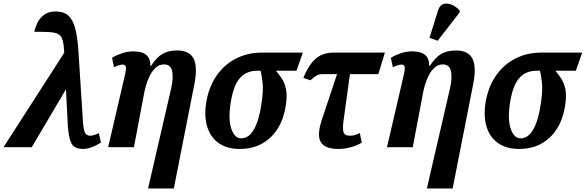

<svg xmlns="http://www.w3.org/2000/svg" viewBox="-43 -834 3319 1088"><path d="M-23 0 321 -535V-537Q319 -582 312 -606Q305 -630 288 -640Q271 -650 238.5 -652Q206 -654 151 -654Q156 -677 168.5 -703.5Q181 -730 206 -749.5Q231 -769 273 -769Q320 -769 346 -744Q372 -719 384 -670Q396 -621 401 -551L427 -145Q430 -100 438.5 -82.5Q447 -65 468 -65Q489 -65 517 -80L529 -26Q502 -9 476 0.5Q450 10 429 10Q397 10 379 -2Q361 -14 352 -48Q343 -82 340 -147L331 -325H329L137 0Z M796 234 927 -333Q941 -397 932 -433Q923 -469 886 -469Q857 -469 835 -446.5Q813 -424 798 -388Q783 -352 775 -312L716 0H570L667 -418Q673 -446 669.5 -457Q666 -468 652 -468Q634 -468 603 -453L592 -507Q614 -520 646 -531.5Q678 -543 715 -543Q739 -543 760.5 -536.5Q782 -530 795.5 -512.5Q809 -495 809 -461H813Q844 -509 877.5 -528.5Q911 -548 961 -548Q1030 -548 1054 -502Q1078 -456 1058 -355L942 234Z M1314 10Q1246 10 1199.5 -21Q1153 -52 1133.5 -109Q1114 -166 1124 -244Q1138 -337 1182 -402Q1226 -467 1293 -501.5Q1360 -536 1442 -536H1673L1637 -433H1521Q1538 -413 1554 -389Q1570 -365 1577.5 -329.5Q1585 -294 1577 -239Q1567 -167 1534 -111Q1501 -55 1446 -22.5Q1391 10 1314 10ZM1324 -50Q1368 -50 1397 -102.5Q1426 -155 1439 -249Q1450 -322 1445 -365.5Q1440 -409 1434 -433H1414Q1352 -433 1315 -390Q1278 -347 1263 -244Q1250 -152 1269 -101Q1288 -50 1324 -50Z M1875 10Q1817 10 1791 -11Q1765 -32 1764.5 -68Q1764 -104 1779 -150L1867 -414H1788Q1766 -414 1753.5 -407.5Q1741 -401 1716 -379L1676 -393Q1700 -450 1726 -481Q1752 -512 1782 -524Q1812 -536 1848 -536H2138L2101 -414H1940L1903 -145Q1898 -106 1903.5 -85.5Q1909 -65 1940 -65Q1954 -65 1966 -68Q1978 -71 1996 -80L2007 -26Q1986 -12 1949.5 -1Q1913 10 1875 10Z M2376 234 2507 -333Q2521 -397 2512 -433Q2503 -469 2466 -469Q2437 -469 2415 -446.5Q2393 -424 2378 -388Q2363 -352 2355 -312L2296 0H2150L2247 -418Q2253 -446 2249.5 -457Q2246 -468 2232 -468Q2214 -468 2183 -453L2172 -507Q2194 -520 2226 -531.5Q2258 -543 2295 -543Q2319 -543 2340.5 -536.5Q2362 -530 2375.5 -512.5Q2389 -495 2389 -461H2393Q2424 -509 2457.5 -528.5Q2491 -548 2541 -548Q2610 -548 2634 -502Q2658 -456 2638 -355L2522 234ZM2437 -603 2391 -620 2439 -774Q2448 -804 2469 -811Q2490 -818 2515 -808Q2540 -798 2562 -775L2561 -763Z M2897 10Q2829 10 2782.5 -21Q2736 -52 2716.5 -109Q2697 -166 2707 -244Q2721 -337 2765 -402Q2809 -467 2876 -501.5Q2943 -536 3025 -536H3256L3220 -433H3104Q3121 -413 3137 -389Q3153 -365 3160.5 -329.5Q3168 -294 3160 -239Q3150 -167 3117 -111Q3084 -55 3029 -22.5Q2974 10 2897 10ZM2907 -50Q2951 -50 2980 -102.5Q3009 -155 3022 -249Q3033 -322 3028 -365.5Q3023 -409 3017 -433H2997Q2935 -433 2898 -390Q2861 -347 2846 -244Q2833 -152 2852 -101Q2871 -50 2907 -50Z"/></svg>

Font: Noto Serif Condensed
Style: Bold Italic
Weight: 700
Width: 3
Italic angle: -12°
Designer: Monotype Design Team
Foundry: Monotype Imaging Inc.
Version: Version 2.014